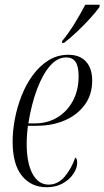

<svg xmlns="http://www.w3.org/2000/svg" viewBox="-20 -776 438 806"><path d="M176 10Q111 10 72 -38Q33 -86 33 -182Q33 -227 42.5 -277Q52 -327 71 -375Q90 -423 118.5 -461.5Q147 -500 184 -523Q221 -546 267 -546Q315 -546 341 -517.5Q367 -489 367 -438Q367 -378 335.5 -335.5Q304 -293 251.5 -270.5Q199 -248 134 -248H97Q96 -241 94 -217Q92 -193 92 -173Q92 -92 116.5 -46.5Q141 -1 184 -1Q223 -1 251.5 -34.5Q280 -68 296 -115Q299 -113 301.5 -108.5Q304 -104 304 -92Q304 -71 288.5 -47Q273 -23 244 -6.5Q215 10 176 10ZM126 -258Q180 -258 221.5 -283.5Q263 -309 286.5 -353.5Q310 -398 310 -456Q310 -498 297 -516.5Q284 -535 258 -535Q221 -535 190 -499.5Q159 -464 135.5 -401.5Q112 -339 99 -258ZM241 -604Q267 -635 292 -675.5Q317 -716 338 -756H398V-747Q384 -727 359 -699.5Q334 -672 304.5 -644Q275 -616 249 -596H240Z"/></svg>

Font: Noto Serif Display ExtraCondensed Light
Style: Italic
Weight: 300
Width: 2
Italic angle: -12°
Designer: Monotype Design Team
Foundry: Monotype Imaging Inc.
Version: Version 2.009